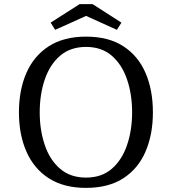

<svg xmlns="http://www.w3.org/2000/svg" viewBox="-20 -898 835 933"><path d="M398 15Q290 15 217.5 -31.5Q145 -78 108.5 -161Q72 -244 72 -352Q72 -461 108.5 -544Q145 -627 217.5 -673.5Q290 -720 398 -720Q507 -720 579 -673.5Q651 -627 687 -544Q723 -461 723 -352Q723 -244 687 -161Q651 -78 579 -31.5Q507 15 398 15ZM398 -35Q474 -35 523.5 -78Q573 -121 597.5 -193.5Q622 -266 622 -352Q622 -439 597.5 -511.5Q573 -584 523.5 -627Q474 -670 398 -670Q322 -670 272 -627Q222 -584 197.5 -511.5Q173 -439 173 -352Q173 -266 197.5 -193.5Q222 -121 272 -78Q322 -35 398 -35ZM548 -753 358 -839 391 -878H430L570 -788ZM248 -753 226 -788 367 -878H406L439 -839Z"/></svg>

Font: Andada Pro
Style: Regular
Weight: 400
Designer: Carolina Giovagnoli
Foundry: Huerta Tipografica
Version: Version 3.003